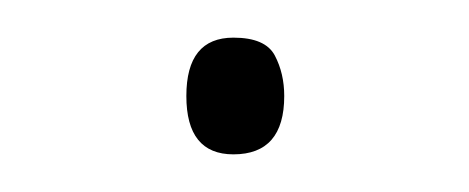

<svg xmlns="http://www.w3.org/2000/svg" viewBox="-20 -74 249 102"><path d="M79 -23Q79 8 104 8Q131 8 131 -23Q131 -35 126 -44.5Q121 -54 104 -54Q79 -54 79 -23Z"/></svg>

Font: Noto Sans Display Thin
Style: Regular
Weight: 250
Designer: Monotype Design Team
Foundry: Monotype Imaging Inc.
Version: Version 1.900